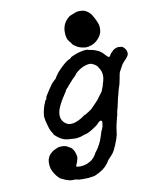

<svg xmlns="http://www.w3.org/2000/svg" viewBox="-99 -767 856 1081"><g transform="rotate(-10 328.5 -226.5)"><path d="M421 -472Q425 -472 431.5 -472.5Q438 -473 438 -472L439 -471Q440 -470 445.5 -469.5Q451 -469 452.5 -468Q454 -467 458 -467Q480 -463 495 -455Q498 -454 501 -452Q505 -450 507 -448Q519 -441 532 -425Q544 -411 550 -411Q554 -411 554 -412Q555 -415 562 -424Q564 -427 564 -427.5Q564 -428 569 -433Q574 -438 575 -438.5Q576 -439 575.5 -439.5Q575 -440 579.5 -443.5Q584 -447 584 -447Q584 -447 586.5 -448.5Q589 -450 592.5 -451.5Q596 -453 598 -454Q612 -458 626 -455Q632 -454 632 -454Q634 -455 643 -446Q656 -433 657 -418Q658 -409 655 -402Q651 -394 639 -381Q630 -372 626.5 -367.5Q623 -363 621 -361Q619 -359 618 -357Q618 -356 614 -350Q612 -345 608 -339Q600 -325 596 -317Q594 -313 590 -293Q589 -285 588 -281Q585 -269 584.5 -265Q584 -261 582 -252Q576 -233 570 -214Q568 -208 566 -197Q558 -170 555 -152Q554 -147 551 -135Q548 -118 546 -114Q545 -112 544 -107.5Q543 -103 541 -93.5Q539 -84 539 -80Q538 -74 535 -67Q534 -62 532.5 -55.5Q531 -49 530 -46Q529 -43 528 -38.5Q527 -34 526 -29Q523 -18 521 -1Q520 9 519 13Q517 22 518 22V24Q513 48 497 86Q494 92 492 96Q486 112 477 125Q476 127 473.5 129.5Q471 132 468 136Q465 140 456 149Q447 158 444 163Q441 168 437 173.5Q433 179 429 184Q422 194 404 208Q387 220 363 231Q354 235 348 236Q345 236 341 237Q323 241 290 241Q264 241 257 239Q253 238 252.5 237.5Q252 237 247.5 236.5Q243 236 239 236Q210 240 172 220Q168 218 165 217Q156 213 143 197Q120 169 115 142Q111 118 116 97L124 79L130 72Q130 71 130.5 70.5Q131 70 131 70Q132 70 134.5 67.5Q137 65 137 65Q137 65 139 63Q141 61 141.5 61Q142 61 144.5 58.5Q147 56 147.5 56Q148 56 149.5 55Q151 54 153 53Q170 45 172 44Q174 43 175.5 42.5Q177 42 177.5 42Q178 42 179 42Q181 39 197 39Q209 38 221 41Q228 43 236 48Q241 51 241.5 51Q242 51 246.5 54Q251 57 251 57Q253 57 260 66Q269 78 273 94Q279 114 274 127Q273 131 270.5 139Q268 147 264 155Q260 163 262 165Q266 168 285 168Q299 168 316 163Q321 162 325 160Q338 153 344 150Q349 147 349.5 147Q350 147 350 146.5Q350 146 350 146Q351 146 354.5 142.5Q358 139 361.5 135.5Q365 132 365 132Q365 132 366.5 130Q368 128 367.5 128Q367 128 370 125Q373 122 372.5 121.5Q372 121 374 119Q379 114 378 112Q378 111 381 107Q402 82 417 48Q425 28 436 -8Q437 -10 437 -10L441 -17Q441 -20 442 -20Q444 -22 444 -27Q444 -28 445 -28Q446 -28 447 -38Q448 -41 448 -45Q448 -49 449 -53.5Q450 -58 449 -59Q447 -66 442 -66Q441 -66 436.5 -64Q432 -62 428 -58Q419 -50 417 -47Q414 -43 404 -37Q398 -33 394 -30Q379 -20 365 -13Q353 -7 348 -6Q346 -6 341 -4.5Q336 -3 333.5 -2.5Q331 -2 327 0Q317 5 294 8Q288 9 274 8Q260 7 259.5 7Q259 7 250.5 6.5Q242 6 239 5.5Q236 5 232 4Q220 3 204 -6Q191 -13 182 -21Q167 -33 166 -38Q166 -39 164 -43Q156 -54 156 -54.5Q156 -55 154 -59Q147 -73 142 -94Q141 -101 138 -109Q134 -123 133 -134Q133 -139 132 -140.5Q131 -142 132 -148Q135 -187 153 -227Q156 -234 157 -234Q160 -234 162 -241Q163 -243 162 -244Q161 -250 191 -294Q211 -324 213 -324Q215 -324 219 -330Q221 -332 222 -332.5Q223 -333 225 -335.5Q227 -338 228 -338Q231 -339 235 -346Q236 -348 238 -351Q240 -354 240 -355Q240 -356 244 -360Q249 -366 249 -368Q249 -369 264 -385Q289 -412 316 -431Q324 -436 324 -436Q324 -436 324 -435Q323 -433 332 -439Q339 -443 338 -444Q338 -447 366 -458Q391 -468 421 -472ZM448 -389Q443 -391 435 -391Q424 -391 412 -387Q391 -381 370 -366Q353 -354 348 -345Q347 -342 338 -334Q324 -321 317 -312Q313 -308 312.5 -307Q312 -306 307 -301Q296 -287 291 -282Q288 -280 284 -275Q278 -269 277 -263Q276 -262 270 -252Q239 -206 227 -175Q218 -152 219 -132Q220 -109 236 -93Q246 -83 258 -79Q266 -76 278 -77Q285 -77 292 -79Q308 -83 321 -90Q337 -97 355 -111Q359 -114 361 -114Q363 -113 368 -117Q370 -119 371 -119Q372 -119 374 -121Q376 -123 378 -123.5Q380 -124 381 -125Q382 -126 383 -126Q384 -126 384.5 -127Q385 -128 386 -129Q396 -134 404 -142Q419 -157 433 -172Q442 -181 451 -193Q452 -195 454 -198Q460 -205 467 -215Q471 -220 472 -222Q477 -227 477 -230Q477 -230 477.5 -231.5Q478 -233 478 -234Q481 -239 482 -243Q483 -245 483 -246Q483 -247 484 -249Q485 -251 485.5 -252.5Q486 -254 488 -259Q490 -265 489 -265Q488 -265 491 -272Q501 -300 498 -321Q497 -334 492 -345Q487 -355 483 -360Q481 -362 481.5 -362.5Q482 -363 481.5 -364Q481 -365 479.5 -367Q478 -369 475 -372Q464 -383 448 -389ZM450 -693Q458 -691 463 -689L467 -687L473 -683Q479 -680 488 -671Q497 -662 503 -650Q505 -646 508 -641Q511 -636 513.5 -630Q516 -624 519 -618Q524 -607 527 -595Q528 -590 528 -580Q528 -570 527 -565Q526 -562 526 -560Q526 -555 522 -547Q516 -532 501 -517Q488 -503 470 -495Q462 -492 448 -488Q442 -487 434.5 -486.5Q427 -486 418 -488Q397 -491 380 -501Q360 -513 357 -520Q355 -525 345 -536Q329 -553 329 -591Q329 -640 365 -670Q373 -677 375 -677Q376 -677 381.5 -680Q387 -683 387.5 -682.5Q388 -682 395 -685Q402 -688 402.5 -688.5Q403 -689 407 -690Q414 -691 414 -692Q414 -692 413.5 -692.5Q413 -693 417 -693.5Q421 -694 432.5 -694Q444 -694 450 -693Z"/></g></svg>

Font: TT2020 Style E
Style: Italic
Weight: 400
Italic angle: -15°
Version: Version 0.2.000